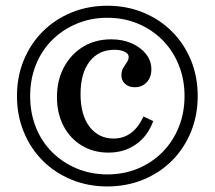

<svg xmlns="http://www.w3.org/2000/svg" viewBox="-20 -651 763 682"><path d="M361.3 11.3Q292.7 11.3 233.9 -12.9Q175 -37.1 131.9 -80.2Q88.7 -123.4 64.5 -182.3Q40.3 -241.1 40.3 -309.7Q40.3 -379 64.5 -437.5Q88.7 -496 131.9 -539.1Q175 -582.3 233.9 -606.5Q292.7 -630.6 361.3 -630.6Q429.8 -630.6 488.7 -606.5Q547.6 -582.3 590.7 -539.1Q633.9 -496 658.1 -437.5Q682.3 -379 682.3 -309.7Q682.3 -241.1 658.1 -182.3Q633.9 -123.4 590.7 -80.2Q547.6 -37.1 488.7 -12.9Q429.8 11.3 361.3 11.3ZM365.3 -108.9Q312.1 -108.9 270.6 -133.9Q229 -158.9 205.6 -203.6Q182.3 -248.4 182.3 -306.5Q182.3 -366.1 207.3 -412.5Q232.3 -458.9 275.4 -485.1Q318.5 -511.3 375 -511.3Q415.3 -511.3 447.6 -497.2Q479.8 -483.1 498.8 -458.9Q517.7 -434.7 517.7 -404.8Q517.7 -376.6 501.2 -358.9Q484.7 -341.1 458.9 -341.1Q437.1 -341.1 424.2 -353.2Q411.3 -365.3 411.3 -383.1Q411.3 -399.2 417.7 -409.7Q424.2 -420.2 430.6 -429.8Q437.1 -439.5 437.1 -448.4Q437.1 -460.5 422.6 -467.3Q408.1 -474.2 386.3 -474.2Q330.6 -474.2 298.4 -432.7Q266.1 -391.1 266.1 -316.9Q266.1 -241.9 298.4 -200.4Q330.6 -158.9 383.1 -158.9Q418.5 -158.9 445.2 -178.6Q471.8 -198.4 489.5 -237.1L524.2 -221Q505.6 -168.5 463.7 -138.7Q421.8 -108.9 365.3 -108.9ZM361.3 -31.5Q420.2 -31.5 470.2 -52.4Q520.2 -73.4 557.3 -110.9Q594.4 -148.4 614.9 -199.2Q635.5 -250 635.5 -309.7Q635.5 -369.4 614.9 -420.2Q594.4 -471 557.3 -508.5Q520.2 -546 470.2 -566.9Q420.2 -587.9 361.3 -587.9Q303.2 -587.9 252.8 -566.9Q202.4 -546 164.9 -508.5Q127.4 -471 107.3 -420.2Q87.1 -369.4 87.1 -309.7Q87.1 -250 107.3 -199.2Q127.4 -148.4 164.9 -110.9Q202.4 -73.4 252.8 -52.4Q303.2 -31.5 361.3 -31.5Z"/></svg>

Font: Playfair 9pt
Style: Regular
Weight: 400
Designer: Claus Eggers Sørensen
Foundry: Claus Eggers Sørensen
Version: Version 2.203